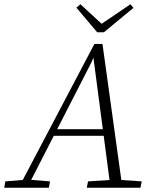

<svg xmlns="http://www.w3.org/2000/svg" viewBox="-50 -885 734 905"><path d="M-30 0 -25 -30 72 -38H87L186 -30L180 0ZM38 0 395 -678H433L527 0H471L388 -631H398L381 -591L78 0ZM186 -245 197 -276H470L469 -245ZM359 0 365 -30 486 -38H505L618 -30L612 0ZM329 -865 443 -760H410L565 -865L579 -848L440 -733H408L310 -849Z"/></svg>

Font: Source Serif 4 18pt Light
Style: Italic
Weight: 300
Italic angle: -12°
Designer: Frank Grießhammer
Foundry: Adobe Systems Incorporated
Version: Version 4.004;hotconv 1.0.116;makeotfexe 2.5.65601